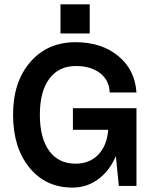

<svg xmlns="http://www.w3.org/2000/svg" viewBox="-20 -854 697 882"><path d="M257.8 -834H392.1V-700.2H257.8ZM40 -327.1Q40 -477.5 118.9 -568.8Q197.8 -660.2 327.1 -660.2Q445.3 -660.2 522.5 -597.4Q599.6 -534.7 606.9 -429.2H483.9Q481.9 -485.4 439.7 -518.1Q397.5 -550.8 328.1 -550.8Q250 -550.8 206.5 -492.2Q163.1 -433.6 163.1 -327.1Q163.1 -219.7 206.1 -160.9Q249 -102.1 327.1 -102.1Q391.6 -102.1 431.6 -143.8Q471.7 -185.5 477.1 -257.8H314.9V-356.9H606.9V0H525.9L512.2 -137.2Q483.9 -69.8 431.4 -31Q378.9 7.8 313 7.8Q189.9 7.8 115 -84.2Q40 -176.3 40 -327.1Z"/></svg>

Font: Overused Grotesk SemiBold
Style: Regular
Weight: 600
Version: Version 0.002